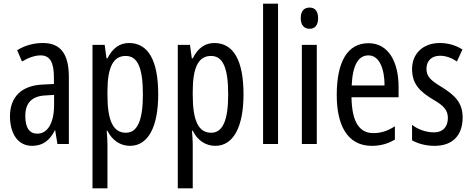

<svg xmlns="http://www.w3.org/2000/svg" viewBox="-20 -780 2558 1040"><path d="M213 -547C162 -547 115 -534 73 -508L99 -447C137 -469 170 -480 200 -480C251 -480 272 -442 272 -360V-325L211 -322C98 -317 34 -256 34 -150C34 -65 71 10 154 10C210 10 249 -18 277 -74H279L291 0H353V-362C353 -480 314 -547 213 -547ZM225 -263 273 -266V-212C273 -114 238 -56 182 -56C141 -56 117 -86 117 -152C117 -222 152 -259 225 -263Z M679 -547C631 -547 591 -522 562 -464H557L547 -537H481V240H562V0C562 -20 560 -44 558 -72H562C587 -20 632 10 684 10C782 10 837 -92 837 -269C837 -454 782 -547 679 -547ZM661 -477C728 -477 754 -407 754 -268C754 -127 724 -61 662 -61C594 -61 562 -124 562 -265V-285C562 -417 594 -477 661 -477Z M1141 -547C1093 -547 1053 -522 1024 -464H1019L1009 -537H943V240H1024V0C1024 -20 1022 -44 1020 -72H1024C1049 -20 1094 10 1146 10C1244 10 1299 -92 1299 -269C1299 -454 1244 -547 1141 -547ZM1123 -477C1190 -477 1216 -407 1216 -268C1216 -127 1186 -61 1124 -61C1056 -61 1024 -124 1024 -265V-285C1024 -417 1056 -477 1123 -477Z M1486 0V-760H1405V0Z M1657 -739C1626 -739 1609 -719 1609 -681C1609 -645 1627 -624 1657 -624C1687 -624 1703 -645 1703 -681C1703 -718 1688 -739 1657 -739ZM1696 -537H1615V0H1696Z M1976 -546C1863 -546 1804 -447 1804 -265C1804 -109 1857 10 1994 10C2040 10 2081 -1 2119 -24V-96C2079 -70 2042 -59 2003 -59C1924 -59 1886 -123 1884 -253H2139V-309C2139 -442 2086 -546 1976 -546ZM1976 -480C2036 -480 2063 -405 2063 -317H1885C1890 -428 1921 -480 1976 -480Z M2486 -144C2486 -226 2441 -265 2375 -307C2312 -345 2290 -365 2290 -408C2290 -450 2318 -478 2363 -478C2396 -478 2427 -466 2455 -447L2485 -512C2448 -535 2408 -547 2362 -547C2273 -547 2212 -491 2212 -406C2212 -323 2257 -283 2324 -242C2384 -208 2406 -183 2406 -141C2406 -92 2378 -63 2331 -63C2287 -63 2241 -80 2212 -104V-20C2242 -3 2284 10 2334 10C2430 10 2486 -45 2486 -144Z"/></svg>

Font: Noto Sans Arabic ExtCond
Style: Regular
Weight: 400
Width: 2
Designer: Monotype Design Team, Nadine Chahine, Nizar Qandah and Khaled Hosny
Foundry: Monotype Imaging Inc.
Version: Version 2.012